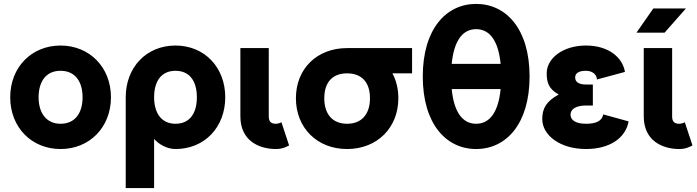

<svg xmlns="http://www.w3.org/2000/svg" viewBox="-20 -756 3597 991"><path d="M32.7 -253.9C32.7 -99.1 142.6 13.2 292.5 13.2C442.4 13.2 552.7 -99.1 552.7 -253.9C552.7 -408.7 442.4 -521 292.5 -521C142.6 -521 32.7 -408.7 32.7 -253.9ZM179.2 -253.9C179.2 -334.5 216.8 -390.6 292.5 -390.6C368.2 -390.6 406.2 -334.5 406.2 -253.9C406.2 -173.3 368.2 -117.2 292.5 -117.2C216.8 -117.2 179.2 -175.8 179.2 -253.9Z M628.9 -253.9V214.8H775.4V-39.1C799.8 -10.3 843.3 13.2 885.7 13.2C1035.6 13.2 1142.6 -99.1 1142.6 -253.9C1142.6 -408.7 1035.6 -521 885.7 -521C735.8 -521 628.9 -408.7 628.9 -253.9ZM775.4 -253.9C775.4 -335.9 812 -390.6 885.7 -390.6C960 -390.6 996.1 -335.9 996.1 -253.9C996.1 -171.9 960 -117.2 885.7 -117.2C812 -117.2 775.4 -174.3 775.4 -253.9Z M1432.6 -125C1426.8 -121.1 1413.1 -117.2 1404.3 -117.2C1377.4 -117.2 1367.2 -129.4 1367.2 -155.3V-507.8H1220.7V-155.3C1220.7 -29.8 1316.4 13.2 1404.3 13.2C1438 13.2 1460 1 1472.2 -5.4Z M1507.3 -249C1507.3 -96.7 1616.2 13.2 1771.5 13.2C1926.8 13.2 2036.1 -96.7 2036.1 -249C2036.1 -296.9 2025.4 -340.8 2005.4 -377.4H2106.9V-507.8H1771.5C1616.2 -507.8 1507.3 -401.4 1507.3 -249ZM1653.8 -249C1653.8 -332 1696.8 -377.4 1771.5 -377.4C1846.2 -377.4 1889.6 -332 1889.6 -249C1889.6 -166 1846.2 -117.2 1771.5 -117.2C1696.8 -117.2 1653.8 -166 1653.8 -249Z M2162.1 -361.3C2162.1 -117.2 2282.2 13.2 2437.5 13.2C2593.3 13.2 2713.4 -117.2 2713.4 -361.3C2713.4 -605.5 2593.3 -735.8 2437.5 -735.8C2282.2 -735.8 2162.1 -605.5 2162.1 -361.3ZM2437.5 -605.5C2511.2 -605.5 2552.7 -540 2564 -426.3H2311.5C2322.3 -540 2364.3 -605.5 2437.5 -605.5ZM2437.5 -117.2C2364.3 -117.2 2322.3 -182.6 2311.5 -296.4H2564C2552.7 -182.6 2511.2 -117.2 2437.5 -117.2Z M3004.4 -319.8C2968.3 -319.8 2948.7 -332.5 2948.7 -356C2948.7 -378.9 2968.3 -390.6 3004.4 -390.6C3040 -390.6 3061 -369.1 3061 -345.7L3205.6 -384.8C3194.3 -457.5 3123 -521 3004.4 -521C2885.3 -521 2801.8 -455.1 2801.8 -377.9C2801.8 -330.1 2812 -296.9 2863.8 -268.1C2798.3 -232.9 2778.8 -194.3 2778.8 -141.6C2778.8 -57.1 2872.1 13.2 3004.4 13.2C3128.4 13.2 3209 -44.4 3224.6 -129.4L3093.8 -165.5C3086.9 -132.3 3058.6 -117.2 3004.4 -117.2C2949.7 -117.2 2924.8 -137.2 2924.8 -164.1C2924.8 -190.9 2949.7 -211.4 3004.4 -211.4H3040V-319.8Z M3410.2 -587.4 3520.5 -712.4H3352.1L3265.1 -587.4ZM3514.6 -125C3508.8 -121.1 3495.1 -117.2 3486.3 -117.2C3459.5 -117.2 3449.2 -129.4 3449.2 -155.3V-507.8H3302.7V-155.3C3302.7 -29.8 3398.4 13.2 3486.3 13.2C3520 13.2 3542 1 3554.2 -5.4Z"/></svg>

Font: Giphurs ExtraBold
Style: Regular
Weight: 800
Version: Version 1.000